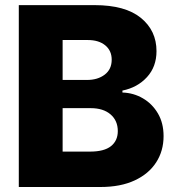

<svg xmlns="http://www.w3.org/2000/svg" viewBox="-20 -748 705 768"><path d="M55.2 0V-727.5H358.4Q481 -727.5 543.5 -676.5Q606 -625.5 606 -543.5Q606 -481 567.9 -439.5Q529.8 -397.9 469.7 -385.7V-377.9Q514.2 -376.5 551.5 -354.7Q588.9 -333 611.6 -294.4Q634.3 -255.9 634.3 -203.6Q634.3 -144.5 604.7 -98.6Q575.2 -52.7 518.8 -26.4Q462.4 0 381.8 0ZM230.5 -141.6H339.8Q396.5 -141.6 423.8 -163.3Q451.2 -185.1 451.2 -223.6Q451.2 -265.6 422.1 -290.5Q393.1 -315.4 342.8 -315.4H230.5ZM230.5 -428.2H328.1Q371.1 -428.2 398.9 -449.5Q426.8 -470.7 426.8 -509.3Q426.8 -545.4 400.9 -566.7Q375 -587.9 331.1 -587.9H230.5Z"/></svg>

Font: Inter Extra Bold
Style: Regular
Weight: 800
Designer: Rasmus Andersson
Foundry: rsms
Version: Version 4.000;git-3c8e0fc